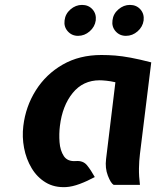

<svg xmlns="http://www.w3.org/2000/svg" viewBox="-20 -753 653 782"><path d="M249 9Q201.5 11.5 166.2 -9.8Q131 -31 108.8 -68.2Q86.5 -105.5 78 -150.5Q69.5 -195.5 75 -240Q84.5 -319.5 126 -385.2Q167.5 -451 235.5 -490Q303.5 -529 393 -529Q421 -529 449.2 -526.8Q477.5 -524.5 512.5 -518Q547.5 -511.5 596 -499L550 -126Q546.5 -98.5 546 -67Q545.5 -35.5 550 0H443Q431 -7 419.2 -37.8Q407.5 -68.5 412 -105L450 -418Q430.5 -422.5 413.5 -424.2Q396.5 -426 386 -426Q318 -426 276 -374.2Q234 -322.5 224 -240Q220 -208 222.5 -174Q225 -140 240 -117.2Q255 -94.5 289 -97Q318.5 -99.5 334.5 -79.8Q350.5 -60 366 -32Q336 -15.5 305.2 -4Q274.5 7.5 249 9ZM297.8 -607Q272.5 -607 256 -625.5Q239.5 -644 243 -669.9Q246 -696.5 267.1 -714.8Q288.3 -733 314 -733Q340.5 -733 356.8 -714.8Q373 -696.5 370 -669.9Q366.4 -643.9 345.3 -625.4Q324.3 -607 297.8 -607ZM493 -607Q467.3 -607 450.9 -625.5Q434.5 -644 438.1 -670Q441.2 -696.7 462.3 -714.8Q483.5 -733 509 -733Q535.5 -733 551.8 -714.8Q568 -696.5 565 -669.9Q561.4 -643.9 540.5 -625.4Q519.5 -607 493 -607Z"/></svg>

Font: Expletus Sans
Style: Italic
Weight: 400
Italic angle: -7°
Designer: Jasper de Waard
Foundry: Designtown
Version: Version 7.500